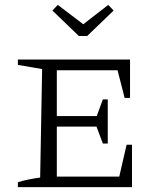

<svg xmlns="http://www.w3.org/2000/svg" viewBox="-20 -764 655 784"><path d="M497 -173H519V0H53V-20Q76 -27 99 -31.5Q122 -36 144 -39L152 -482L53 -499V-521H511V-364H489L460 -477H212V-290H375L400 -358H420V-178H400L374 -247H212V-43H467ZM302 -617 194 -721 216 -744 320 -665 422 -744 444 -721 336 -617Z"/></svg>

Font: Piazzolla SC Light
Style: Regular
Weight: 300
Designer: Juan Pablo del Peral
Foundry: Huerta Tipografica
Version: Version 1.330